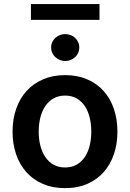

<svg xmlns="http://www.w3.org/2000/svg" viewBox="-20 -927 648 957"><path d="M42.6 -270.6Q42.6 -333.8 61.1 -385.8Q79.5 -437.9 113.6 -474.8Q147.7 -511.7 196 -532.1Q244.3 -552.6 304 -552.6Q366.1 -552.6 414.6 -531.6Q463.1 -510.7 496.6 -473.2Q530.2 -435.7 547.8 -383.9Q565.3 -332 565.3 -270.6Q565.3 -211.3 548.3 -160Q531.2 -108.7 498.2 -70.7Q465.2 -32.7 416.4 -11Q367.5 10.7 304 10.7Q242.2 10.7 193.7 -10.3Q145.2 -31.2 111.7 -68.7Q78.1 -106.2 60.4 -157.8Q42.6 -209.5 42.6 -270.6ZM304.7 -92.3Q337.4 -92.3 361.9 -106.2Q386.4 -120 402.7 -144.4Q419 -168.7 427 -201.2Q435 -233.7 435 -271Q435 -308.2 427 -341.1Q419 -373.9 402.7 -398.3Q386.4 -422.6 361.9 -436.6Q337.4 -450.6 304.7 -450.6Q271.7 -450.6 247 -436.6Q222.3 -422.6 205.8 -398.3Q189.3 -373.9 181.1 -341.1Q172.9 -308.2 172.9 -271Q172.9 -233.7 181.1 -201.2Q189.3 -168.7 205.8 -144.4Q222.3 -120 247 -106.2Q271.7 -92.3 304.7 -92.3ZM134.2 -828.1V-906.6H475.9V-828.1ZM305 -757.1Q319.2 -757.1 332 -752.1Q344.8 -747.2 354.4 -738.1Q364 -729 369.7 -716.8Q375.4 -704.5 375.4 -690Q375.4 -675.8 369.7 -663.4Q364 -650.9 354.2 -642Q344.5 -633.2 331.7 -628Q318.9 -622.9 305 -622.9Q291.2 -622.9 278.4 -628Q265.6 -633.2 255.9 -642Q246.1 -650.9 240.4 -663.4Q234.7 -675.8 234.7 -690Q234.7 -704.5 240.4 -716.8Q246.1 -729 255.7 -738.1Q265.3 -747.2 278.1 -752.1Q290.8 -757.1 305 -757.1Z"/></svg>

Font: Inter P Semi Bold
Style: Regular
Weight: 600
Designer: Rasmus Andersson
Foundry: rsms
Version: Version 3.018;git-588b23468